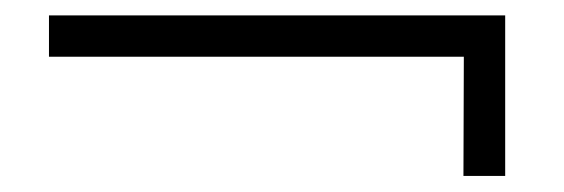

<svg xmlns="http://www.w3.org/2000/svg" viewBox="-20 -490 725 247"><path d="M43 -470.2H629.9V-263.7H576.2L576.7 -417H43Z"/></svg>

Font: VarendraSemibold
Style: Regular
Weight: 600
Designer: Jacob Thomas
Foundry: Bangla Type Foundry
Version: Version 1.008